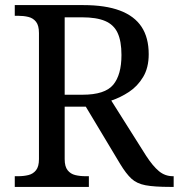

<svg xmlns="http://www.w3.org/2000/svg" viewBox="-20 -734 702 754"><path d="M38 0V-42H51Q73 -42 91.5 -46.5Q110 -51 121.5 -65.5Q133 -80 133 -109V-604Q133 -634 121.5 -648.5Q110 -663 91.5 -667.5Q73 -672 51 -672H38V-714H307Q394 -714 451 -692.5Q508 -671 536 -628.5Q564 -586 564 -521Q564 -468 542 -431.5Q520 -395 486.5 -373Q453 -351 417 -339L554 -122Q580 -82 604 -62Q628 -42 659 -42H662V0H648Q586 0 551.5 -6.5Q517 -13 496 -32.5Q475 -52 452 -90L317 -315H234V-109Q234 -80 245.5 -65.5Q257 -51 275.5 -46.5Q294 -42 316 -42H329V0ZM304 -362Q392 -362 424.5 -401Q457 -440 457 -518Q457 -572 442 -604.5Q427 -637 393 -651.5Q359 -666 302 -666H234V-362Z"/></svg>

Font: Noto Serif Tamil
Style: Italic
Weight: 400
Italic angle: -12°
Designer: Indian Type Foundry, Tom Grace, and the Monotype Design Team
Foundry: Monotype Imaging Inc.
Version: Version 2.003